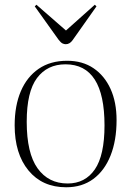

<svg xmlns="http://www.w3.org/2000/svg" viewBox="-20 -778 555 812"><path d="M260 14Q159 14 100.5 -57Q42 -128 42 -248Q42 -331 68 -392Q94 -453 143.5 -487Q193 -521 264 -521Q329 -521 375.5 -489.5Q422 -458 447.5 -402Q473 -346 473 -270Q473 -184 447.5 -120Q422 -56 374.5 -21Q327 14 260 14ZM266 -2Q340 -2 381 -61.5Q422 -121 422 -248Q422 -506 257 -506Q180 -506 136.5 -448Q93 -390 93 -263Q93 -130 139 -66Q185 -2 266 -2ZM258 -591Q251 -591 244 -594.5Q237 -598 227 -611L127 -751L134 -758L259 -649L381 -758L388 -751L287 -608Q275 -591 258 -591Z"/></svg>

Font: Display Extralight
Style: Regular
Weight: 200
Designer: Latin by Veronika Burian and Jose Scaglione. Greek by Irene Vlachou. Cyrillic by Vera Evstafieva.
Foundry: TypeTogether
Version: Version 3.002